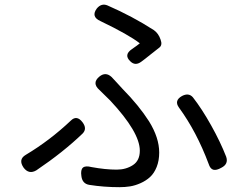

<svg xmlns="http://www.w3.org/2000/svg" viewBox="-20 -774 1040 812"><path d="M434.6 -751Q540 -705.1 630.9 -646.5Q650.4 -632.8 659.2 -606.4Q668 -583 653.3 -572.3Q642.6 -564.5 616.7 -543.5Q590.8 -522.5 577.1 -512.7Q551.8 -494.1 531.2 -514.6Q502 -542 538.1 -566.4Q563.5 -584 571.3 -590.8Q523.4 -627.9 405.3 -684.6Q363.3 -703.1 389.6 -738.3Q409.2 -761.7 434.6 -751ZM610.4 -260.7Q653.3 -191.4 653.3 -128.9Q653.3 -94.7 642.6 -67.9Q631.8 -41 614.7 -25.4Q597.7 -9.8 574.7 0.5Q551.8 10.7 530.3 14.2Q508.8 17.6 485.4 17.6Q418.9 17.6 357.4 7.8Q328.1 2.9 324.2 -29.3Q320.3 -55.7 330.6 -64.9Q340.8 -74.2 367.2 -67.4Q425.8 -56.6 473.6 -56.6Q512.7 -56.6 542 -75.7Q571.3 -94.7 571.3 -136.7Q571.3 -214.8 446.3 -348.6Q417 -377.9 400.4 -393.6Q367.2 -422.9 400.4 -450.2Q426.8 -471.7 452.1 -448.2Q460 -439.5 475.6 -422.9Q491.2 -406.2 498 -398.4Q567.4 -328.1 610.4 -260.7ZM795.9 -362.3Q834 -313.5 873 -243.7Q912.1 -173.8 936.5 -111.3Q947.3 -80.1 916 -64.5Q895.5 -52.7 882.3 -56.2Q869.1 -59.6 862.3 -81.1Q811.5 -216.8 737.3 -318.4Q714.8 -348.6 750 -368.2Q778.3 -382.8 795.9 -362.3ZM329.1 -209Q248 -130.9 133.8 -53.7Q102.5 -35.2 80.1 -64.5Q55.7 -99.6 88.9 -119.1Q190.4 -179.7 279.3 -263.7Q304.7 -289.1 329.1 -256.8Q349.6 -229.5 329.1 -209Z"/></svg>

Font: GenSenMaruGothic TW TTF Regular
Style: Regular
Weight: 400
Version: Version 1.301